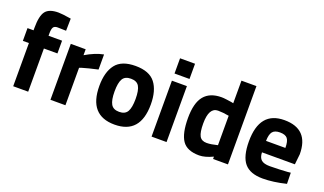

<svg xmlns="http://www.w3.org/2000/svg" viewBox="-72 -1157 2721 1613"><g transform="rotate(20 1289.0 -350.0)"><path d="M220 -386V0H86V-386H32V-500H86V-522Q86 -630 118 -671Q150 -712 232 -712Q247 -712 275.5 -709Q304 -706 325 -702L346 -699L344 -590Q300 -592 268 -592Q240 -592 230 -576Q220 -560 220 -521V-500H341V-386Z M419 0V-500H552V-447Q636 -497 712 -512V-377Q673 -369 633 -358.5Q593 -348 573 -342L553 -335V0Z M1225 -251Q1225 12 995 12Q765 12 765 -251Q765 -375 818 -443.5Q871 -512 995 -512Q1119 -512 1172 -443.5Q1225 -375 1225 -251ZM921.5 -138Q942 -102 995 -102Q1048 -102 1068.5 -138Q1089 -174 1089 -251Q1089 -328 1068.5 -363Q1048 -398 995 -398Q942 -398 921.5 -363Q901 -328 901 -251Q901 -174 921.5 -138Z M1323 0V-500H1457V0ZM1323 -564V-700H1457V-564Z M2006 -700V0H1873V-21Q1803 12 1752 12Q1643 12 1600 -51Q1557 -114 1557 -252Q1557 -387 1608.5 -449.5Q1660 -512 1764 -512Q1780 -512 1807 -508.5Q1834 -505 1853 -502L1872 -498V-700ZM1775 -108Q1796 -108 1820 -112Q1844 -116 1858 -120L1872 -123V-386Q1817 -396 1774 -396Q1693 -396 1693 -252Q1693 -174 1711 -141Q1729 -108 1775 -108Z M2341 -106Q2377 -106 2423.5 -108Q2470 -110 2498 -112L2526 -115L2528 -16Q2413 12 2320 12Q2207 12 2156 -48Q2105 -108 2105 -243Q2105 -512 2326 -512Q2544 -512 2544 -286L2534 -193H2240Q2241 -147 2264.5 -126.5Q2288 -106 2341 -106ZM2239 -295H2412Q2412 -355 2393 -378.5Q2374 -402 2326 -402Q2279 -402 2259.5 -377.5Q2240 -353 2239 -295Z"/></g></svg>

Font: TitilliumText
Style: ExtraBold
Weight: 800
Designer: Accademia di Belle Arti di Urbino and others
Foundry: Accademia di Belle Arti di Urbino and others.
Version: Version 60.001